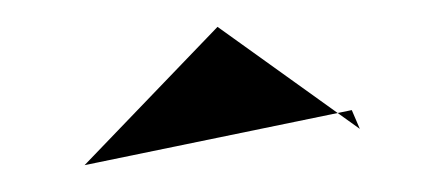

<svg xmlns="http://www.w3.org/2000/svg" viewBox="-20 -740 332 143"><path d="M43 -617 242 -658 248 -644 142 -720Z"/></svg>

Font: Interstorm
Style: Regular
Weight: 400
Version: Version 0.7